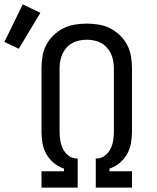

<svg xmlns="http://www.w3.org/2000/svg" viewBox="-93 -850 713 870"><path d="M95 0V-74H197V-86Q172 -94 151 -111.5Q130 -129 117 -152Q104 -175 99.5 -201Q95 -227 95 -254V-540Q95 -567 99.5 -594.5Q104 -622 116.5 -646Q129 -670 149 -689.5Q169 -709 193.5 -721.5Q218 -734 245.5 -738.5Q273 -743 300 -743Q327 -743 354.5 -738.5Q382 -734 406.5 -721.5Q431 -709 451 -689.5Q471 -670 483.5 -646Q496 -622 500.5 -594.5Q505 -567 505 -540V-254Q505 -227 500.5 -201Q496 -175 483 -152Q470 -129 449 -111.5Q428 -94 403 -86V-74H505V0H341V-132H348Q368 -133 384 -146Q400 -159 408.5 -177Q417 -195 420 -214.5Q423 -234 423 -254V-540Q423 -557 420 -574Q417 -591 410 -606Q403 -621 391.5 -634Q380 -647 365.5 -655Q351 -663 334 -666.5Q317 -670 300 -670Q283 -670 266 -666.5Q249 -663 234.5 -655Q220 -647 208.5 -634Q197 -621 190 -606Q183 -591 180 -574Q177 -557 177 -540V-254Q177 -234 180 -214.5Q183 -195 191.5 -177Q200 -159 216 -146Q232 -133 252 -132H259V0ZM-8 -629 -73 -660 10 -830 90 -792Z"/></svg>

Font: Iosevka Slab Extended
Style: Regular
Weight: 400
Width: 7
Monospace: yes
Designer: Belleve Invis
Foundry: Belleve Invis
Version: Version 11.1.1; ttfautohint (v1.8.3)